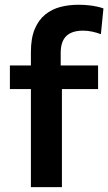

<svg xmlns="http://www.w3.org/2000/svg" viewBox="-20 -766 444 786"><path d="M106.5 0Q106.5 -54 106.5 -104.5Q106.5 -155 106.5 -217V-267Q106.5 -297 106.5 -331.5Q106.5 -366 106.5 -403.2Q106.5 -440.5 106.5 -478.2Q106.5 -516 106.5 -552.5Q106.5 -609.5 122.2 -647Q138 -684.5 165.2 -706.5Q192.5 -728.5 227.2 -737.5Q262 -746.5 301 -746.5Q322.5 -746.5 341.8 -744.5Q361 -742.5 377 -739Q393 -735.5 403.5 -731.5L393 -626Q376 -632.5 357.5 -636.5Q339 -640.5 320 -640.5Q274 -640.5 251.2 -618.2Q228.5 -596 228.5 -549.5Q228.5 -537.5 228.5 -521.8Q228.5 -506 228.5 -498L233.5 -475V-217Q233.5 -155 233.5 -104.5Q233.5 -54 233.5 0ZM20.5 -401.5V-498H381.5V-401.5Q333.5 -401.5 288.8 -401.5Q244 -401.5 198.5 -401.5H143Z"/></svg>

Font: Commissioner Thin SemiBold
Style: Regular
Weight: 600
Version: Version 1.000